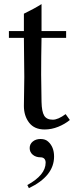

<svg xmlns="http://www.w3.org/2000/svg" viewBox="-20 -643 402 957"><path d="M309.6 -488.3V-454.1H187Q185.1 -362.3 185.1 -271Q185.1 -224.6 187 -135.7Q188 -86.9 200.2 -66.7Q212.4 -46.4 243.2 -46.4Q269.5 -46.4 307.1 -74.2L328.1 -44.9Q303.2 -24.4 270 -11Q236.8 2.4 202.6 2.4Q151.4 2.4 125.2 -31.5Q99.1 -65.4 99.1 -115.2Q99.1 -137.7 100.1 -185.5Q101.1 -233.4 101.1 -259.3Q101.1 -283.2 100.1 -354.7Q99.1 -426.3 99.1 -454.1H24.4V-488.3H99.1V-574.7Q153.3 -601.1 187 -622.6V-488.3ZM124 294.9 116.2 279.3Q207.5 229.5 207.5 167.5Q207.5 155.3 200.9 148.2Q194.3 141.1 182.1 141.1Q158.7 141.1 143.3 128.2Q127.9 115.2 127.9 95.2Q127.9 75.2 143.3 62.5Q158.7 49.8 182.1 49.8Q206.5 49.8 220.2 63Q249.5 89.4 249.5 137.2Q249.5 234.9 124 294.9Z"/></svg>

Font: Flanker
Style: Regular
Weight: 400
Designer: Flanker
Foundry: Flanker
Version: Version 2.027